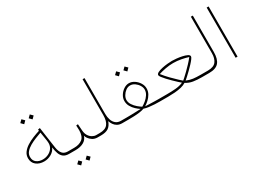

<svg xmlns="http://www.w3.org/2000/svg" viewBox="-50 -1298 2829 2131"><g transform="rotate(-30 1365.0 -232.5)"><path d="M323.2 -597.7 355 -566.4 323.2 -534.2 291.5 -566.4ZM215.8 -597.7 247.6 -566.4 215.8 -534.2 184.1 -566.4ZM483.9 0Q438.5 0 412.6 -19.5Q386.7 -39.1 374 -74.2Q361.3 -109.4 355 -156.2Q336.9 -113.3 294.2 -89.1Q251.5 -64.9 203.1 -64.9Q142.6 -64.9 102.8 -96.7Q63 -128.4 63 -185.1Q63 -226.6 87.2 -258.8Q111.3 -291 150.1 -315.7Q189 -340.3 233.9 -358.4Q278.8 -376.5 320.8 -389.6L318.4 -405.8L344.7 -410.6L383.3 -141.6Q391.6 -86.4 415.5 -58.3Q439.5 -30.3 483.9 -30.3H513.7V0ZM345.7 -216.3Q345.7 -224.6 345 -232.7Q344.2 -240.7 343.3 -249.5L325.2 -363.8Q291 -351.6 250.5 -335.4Q210 -319.3 173.3 -298.3Q136.7 -277.3 113 -249.8Q89.4 -222.2 89.4 -186.5Q89.4 -139.2 121.6 -115.5Q153.8 -91.8 200.2 -91.8Q238.8 -91.8 272 -107.7Q305.2 -123.5 325.4 -151.6Q345.7 -179.7 345.7 -216.3Z M493.2 -30.3H565.4Q630.9 -30.3 670.7 -61.8Q710.4 -93.3 710.9 -172.4Q710.9 -208 708.5 -233.4L731.9 -236.3L737.8 -152.8Q740.2 -113.8 757.1 -86.4Q773.9 -59.1 798.3 -44.7Q822.8 -30.3 847.7 -30.3H876.5V0H847.7Q811.5 0 784.7 -17.3Q757.8 -34.7 742.7 -56.9Q727.5 -79.1 726.1 -93.3Q711.9 -45.9 669.4 -22.9Q627 0 564.5 0H493.2ZM642.1 114.3 673.8 145.5 642.1 177.7 610.4 145.5ZM534.7 114.3 566.4 145.5 534.7 177.7 502.9 145.5Z M1026.4 -183.1V-643.1H1051.3V-183.1Q1051.3 -142.1 1063 -107.2Q1074.7 -72.3 1099.9 -51.3Q1125 -30.3 1164.6 -30.3H1194.3V0H1164.6Q1127.9 0 1103 -14.4Q1078.1 -28.8 1063 -51.3Q1047.9 -73.7 1040.5 -97.7Q1021 -43.9 986.8 -22Q952.6 0 891.1 0H856.9V-30.3H891.1Q964.4 -30.3 995.4 -68.4Q1026.4 -106.4 1026.4 -183.1Z M1500 -532.7 1531.7 -501.5 1500 -469.2 1468.3 -501.5ZM1392.6 -532.7 1424.3 -501.5 1392.6 -469.2 1360.8 -501.5ZM1591.3 -200.2Q1591.3 -162.1 1573 -130.1Q1554.7 -98.1 1528.3 -74.2Q1502 -50.3 1477.1 -35.2Q1498 -34.2 1530.8 -33Q1563.5 -31.7 1595.2 -31Q1627 -30.3 1644.5 -30.3H1691.9V0H1646Q1616.7 0 1580.1 -1.7Q1543.5 -3.4 1508.3 -8.1Q1473.1 -12.7 1447.3 -22Q1421.9 -11.7 1385.5 -7.1Q1349.1 -2.4 1311.5 -1.2Q1273.9 0 1243.2 0H1174.8V-30.3H1243.2Q1262.7 -30.3 1295.4 -31Q1328.1 -31.7 1362.3 -33Q1396.5 -34.2 1419.4 -35.6Q1395.5 -50.8 1369.4 -75Q1343.3 -99.1 1325.2 -131.1Q1307.1 -163.1 1307.1 -201.2Q1307.1 -237.8 1328.1 -271.5Q1349.1 -305.2 1381.6 -326.7Q1414.1 -348.1 1447.8 -348.1Q1482.9 -348.1 1515.9 -326.7Q1548.8 -305.2 1570.1 -271.2Q1591.3 -237.3 1591.3 -200.2ZM1447.8 -319.8Q1417.5 -319.8 1391.1 -300.3Q1364.7 -280.8 1348.6 -252.9Q1332.5 -225.1 1332.5 -199.2Q1332.5 -166 1352.8 -135.7Q1373 -105.5 1400.4 -82.5Q1427.7 -59.6 1447.8 -47.4Q1471.2 -60.1 1499 -82.8Q1526.9 -105.5 1546.6 -135.7Q1566.4 -166 1566.4 -200.2Q1566.4 -226.6 1549.6 -254.2Q1532.7 -281.7 1505.6 -300.8Q1478.5 -319.8 1447.8 -319.8Z M1985.8 -323.7Q2008.8 -323.7 2043.7 -320.3Q2078.6 -316.9 2113.5 -309.3Q2148.4 -301.8 2172.1 -290Q2195.8 -278.3 2195.8 -261.2Q2195.8 -251 2180.7 -230.5Q2165.5 -210 2141.8 -184.6Q2118.2 -159.2 2092 -133.8Q2065.9 -108.4 2043.5 -88.1Q2021 -67.9 2009.3 -58.1Q2052.7 -40 2091.6 -35.2Q2130.4 -30.3 2185.5 -30.3H2264.2V0H2185.5Q2125 0 2075.9 -7.8Q2026.9 -15.6 1985.8 -42.5Q1960.4 -25.4 1922.1 -16.1Q1883.8 -6.8 1839.8 -3.4Q1795.9 0 1754.4 0H1672.4V-30.3H1754.9Q1813.5 -30.3 1865.7 -34.7Q1918 -39.1 1962.4 -58.1Q1950.2 -68.4 1927.7 -89.1Q1905.3 -109.9 1879.2 -135.3Q1853 -160.6 1829.6 -186Q1806.2 -211.4 1791 -231.7Q1775.9 -252 1775.9 -261.2Q1775.9 -278.3 1799.6 -290.3Q1823.2 -302.2 1858.2 -309.6Q1893.1 -316.9 1928 -320.3Q1962.9 -323.7 1985.8 -323.7ZM1985.8 -295.9Q1936.5 -295.9 1886.5 -286.4Q1836.4 -276.9 1797.4 -264.2Q1832.5 -219.7 1872.6 -178.5Q1912.6 -137.2 1944.3 -108.2Q1976.1 -79.1 1985.8 -70.8Q1993.2 -76.7 2013.4 -95Q2033.7 -113.3 2061.5 -140.4Q2089.4 -167.5 2119.4 -199.5Q2149.4 -231.4 2175.3 -264.2Q2136.7 -276.9 2086.2 -286.4Q2035.6 -295.9 1985.8 -295.9Z M2244.6 -30.3H2279.3Q2354 -30.3 2384 -69.6Q2414.1 -108.9 2414.1 -175.8V-643.1H2439V-176.3Q2439 -87.4 2402.3 -43.7Q2365.7 0 2278.8 0H2244.6Z M2641.6 -643.1V0H2616.7V-643.1Z"/></g></svg>

Font: Vazirmatn FD Thin
Style: Regular
Weight: 100
Designer: Saber Rastikerdar
Foundry: Saber Rastikerdar
Version: Version 33.003